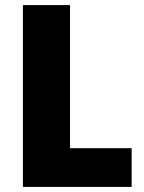

<svg xmlns="http://www.w3.org/2000/svg" viewBox="-20 -734 566 754"><path d="M70 0V-714H255V-152H497V0Z"/></svg>

Font: Noto Sans SemiCondensed Black
Style: Regular
Weight: 900
Width: 4
Designer: Monotype Design Team
Foundry: Monotype Imaging Inc.
Version: Version 2.013; ttfautohint (v1.8.4.7-5d5b)